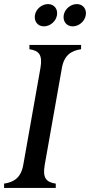

<svg xmlns="http://www.w3.org/2000/svg" viewBox="-40 -920 441 940"><path d="M-20 0H233V-21C185 -28 168 -50 179 -113L263 -587C274 -650 309 -672 357 -679V-700H104V-679C152 -672 169 -650 158 -587L74 -113C63 -50 28 -28 -20 -21ZM131 -846C126 -815 145 -791 175 -791C205 -791 234 -815 239 -846C244 -876 225 -900 195 -900C165 -900 136 -876 131 -846ZM272 -846C267 -815 286 -791 316 -791C346 -791 375 -815 380 -846C385 -876 366 -900 336 -900C306 -900 277 -876 272 -846Z"/></svg>

Font: RL Madena Oblique
Style: Regular
Weight: 400
Italic angle: -10°
Designer: I Kadek Wantara Putra
Foundry: Roughlines ID
Version: Version 1.000;Glyphs 3.1.2 (3151)